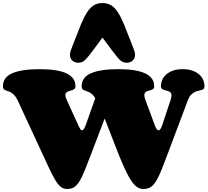

<svg xmlns="http://www.w3.org/2000/svg" viewBox="-27 -1240 1387 1283"><path d="M609.4 -583Q600.1 -600.1 589.6 -609.4Q579.1 -618.7 568.8 -623.8Q558.6 -628.9 549.6 -631.6Q540.5 -634.3 533.7 -637.5Q526.9 -640.6 522.7 -646.2Q518.6 -651.9 518.6 -663.1Q518.6 -723.6 581.3 -750.7Q644 -777.8 763.7 -777.8Q821.3 -777.8 866 -771.2Q910.6 -764.6 941.2 -750.7Q971.7 -736.8 987.5 -715.1Q1003.4 -693.4 1003.4 -663.1Q1003.4 -652.8 998.5 -647.7Q993.7 -642.6 986.3 -639.6Q979 -636.7 970.5 -635Q961.9 -633.3 954.6 -629.9Q947.3 -626.5 942.4 -620.6Q937.5 -614.7 937.5 -603.5Q937.5 -597.7 939 -590.3Q940.4 -583 944.3 -573.2L1009.3 -397.9Q1013.7 -386.2 1019.8 -377.7Q1025.9 -369.1 1032.7 -369.1Q1038.1 -369.1 1044.2 -376.7Q1050.3 -384.3 1056.6 -402.8L1113.3 -573.2Q1119.1 -590.8 1119.1 -602.1Q1119.1 -613.8 1114 -620.1Q1108.9 -626.5 1100.8 -629.9Q1092.8 -633.3 1083.7 -635Q1074.7 -636.7 1066.7 -639.6Q1058.6 -642.6 1053.5 -647.7Q1048.3 -652.8 1048.3 -663.1Q1048.3 -686.5 1057.6 -707.3Q1066.9 -728 1085.2 -743.7Q1103.5 -759.3 1130.6 -768.6Q1157.7 -777.8 1193.4 -777.8Q1229.5 -777.8 1256.8 -768.6Q1284.2 -759.3 1302.5 -743.7Q1320.8 -728 1330.1 -707.3Q1339.4 -686.5 1339.4 -663.1Q1339.4 -651.4 1333.5 -646Q1327.6 -640.6 1318.1 -637.9Q1308.6 -635.3 1296.4 -632.6Q1284.2 -629.9 1272 -623.5Q1259.8 -617.2 1248.3 -605Q1236.8 -592.8 1228.5 -570.8L1098.1 -224.1Q1080.1 -176.3 1065.9 -139.4Q1051.8 -102.5 1039.3 -75Q1026.9 -47.4 1015.4 -28.8Q1003.9 -10.3 991.5 1.2Q979 12.7 964.4 17.8Q949.7 22.9 931.6 22.9Q908.2 22.9 888.2 9.3Q868.2 -4.4 846.9 -37.1Q825.7 -69.8 801 -124.8Q776.4 -179.7 744.6 -262.2L672.4 -448.2L587.4 -224.6Q560.1 -152.8 541 -105.2Q522 -57.6 504.4 -29.1Q486.8 -0.5 467.5 11.2Q448.2 22.9 420.4 22.9Q397 22.9 378.9 8.5Q360.8 -5.9 341.1 -39.1Q321.3 -72.3 295.9 -127Q270.5 -181.6 233.4 -262.2L90.3 -570.8Q80.6 -591.3 69.6 -603Q58.6 -614.7 47.9 -621.1Q37.1 -627.4 27.1 -630.4Q17.1 -633.3 9.5 -636.7Q2 -640.1 -2.7 -645.8Q-7.3 -651.4 -7.3 -663.1Q-7.3 -723.6 55.4 -750.7Q118.2 -777.8 237.3 -777.8Q294.9 -777.8 339.8 -771.2Q384.8 -764.6 415.3 -750.7Q445.8 -736.8 461.7 -715.1Q477.5 -693.4 477.5 -663.1Q477.5 -653.3 472.4 -647.9Q467.3 -642.6 460 -639.4Q452.6 -636.2 443.6 -634Q434.6 -631.8 427.2 -628.7Q419.9 -625.5 414.8 -619.9Q409.7 -614.3 409.7 -604.5Q409.7 -598.6 411.6 -590.8Q413.6 -583 418.5 -573.2L498.5 -397.9Q503.9 -386.7 509.3 -378.2Q514.6 -369.6 521.5 -369.6Q526.9 -369.6 532.7 -377Q538.6 -384.3 545.4 -402.8ZM657.7 -1219.7Q691.9 -1219.7 716.3 -1204.3Q740.7 -1189 761.5 -1156.7Q782.2 -1124.5 802.5 -1075.2Q822.8 -1025.9 848.6 -958.5L869.1 -904.8Q875.5 -887.7 875.5 -873.5Q875.5 -860.8 870.8 -850.8Q866.2 -840.8 858.6 -834.2Q851.1 -827.6 841.1 -824.2Q831.1 -820.8 820.8 -820.8Q807.6 -820.8 797.6 -824.2Q787.6 -827.6 776.6 -837.2Q765.6 -846.7 751.7 -864.3Q737.8 -881.8 716.8 -909.7L657.7 -988.8L599.1 -909.7Q578.1 -881.8 564.2 -864.3Q550.3 -846.7 539.3 -837.2Q528.3 -827.6 518.3 -824.2Q508.3 -820.8 495.1 -820.8Q484.9 -820.8 474.9 -824.2Q464.8 -827.6 457.3 -834.2Q449.7 -840.8 445.1 -850.8Q440.4 -860.8 440.4 -873.5Q440.4 -887.7 446.8 -904.8L467.3 -959Q493.2 -1026.4 513.4 -1075.7Q533.7 -1125 554.4 -1157Q575.2 -1189 599.4 -1204.3Q623.5 -1219.7 657.7 -1219.7Z"/></svg>

Font: Corben
Style: Bold
Weight: 700
Designer: vernon adams
Foundry: vernon adams
Version: Version 1.101; ttfautohint (v1.6)